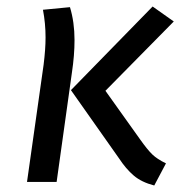

<svg xmlns="http://www.w3.org/2000/svg" viewBox="-20 -559 577 590"><path d="M346 -72 198 -282 449 -539 514 -493 304 -280 411 -130Q433 -99 448 -84.5Q463 -70 490 -57L454 11Q415 1 391 -19.5Q367 -40 346 -72ZM114 -360Q120 -408 120 -444Q120 -487 112 -529L195 -537Q209 -491 209 -436Q209 -389 201 -336L154 0H63Z"/></svg>

Font: Fira Sans
Style: Italic
Weight: 400
Italic angle: -8°
Designer: bBox Type GmbH & Carrois Corporate GbR & Edenspiekermann AG
Foundry: bBox Type GmbH & Carrois Corporate GbR & Edenspiekermann AG
Version: Version 4.301